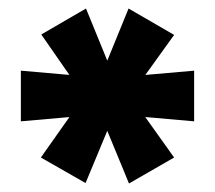

<svg xmlns="http://www.w3.org/2000/svg" viewBox="-20 -743 504 451"><path d="M181 -313 76 -373 167 -502 188 -472 29 -458V-577L189 -563L168 -531L77 -662L182 -723L240 -581H224L282 -723L389 -661L297 -533L276 -563L436 -577V-458L277 -472L297 -502L389 -373L283 -312L224 -455H240Z"/></svg>

Font: Nunito Sans 11pt Black
Style: Regular
Weight: 900
Version: Version 3.101;gftools[0.9.27]